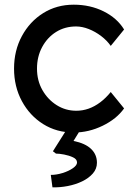

<svg xmlns="http://www.w3.org/2000/svg" viewBox="-20 -556 575 820"><path d="M295 10Q222 10 164.5 -26Q107 -62 73.5 -124Q40 -186 40 -263Q40 -340 73.5 -402Q107 -464 164.5 -500Q222 -536 295 -536Q365 -536 422.5 -507.5Q480 -479 510 -430L453 -360Q437 -383 412 -402Q387 -421 359 -432Q331 -443 305 -443Q257 -443 219.5 -419.5Q182 -396 160 -355Q138 -314 138 -263Q138 -212 161 -171.5Q184 -131 222 -107Q260 -83 306 -83Q333 -83 358.5 -92Q384 -101 408 -119Q432 -137 453 -163L510 -93Q478 -48 418.5 -19Q359 10 295 10ZM204 244 197 191Q221 191 247 183Q273 175 291 162.5Q309 150 309 138Q309 124 292 116Q275 108 254 104Q233 100 219 100L206 90L278 -24H337L294 46Q344 56 369 80Q394 104 394 139Q394 165 376.5 185Q359 205 331 218.5Q303 232 269.5 238.5Q236 245 204 244Z"/></svg>

Font: Lexend Medium
Style: Regular
Weight: 500
Designer: Bonnie Shaver-Troup, Thomas Jockin
Foundry: Lexend
Version: Version 1.005